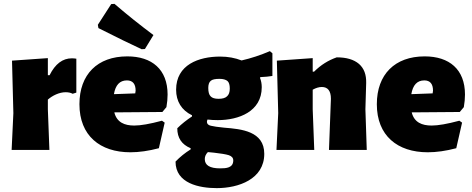

<svg xmlns="http://www.w3.org/2000/svg" viewBox="-20 -774 2436 991"><path d="M235 0 227 -210V-260C251 -281 286 -298 319 -298C334 -298 346 -295 355 -290L374 -296V-471C367 -472 360 -473 351 -473C303 -473 265 -444 236 -386H227V-474L42 -461L49 -190L40 0Z M818 -196 839 -221C843 -244 845 -266 845 -286C845 -416 764 -483 637 -483C483 -483 390 -390 390 -236C390 -74 496 12 653 12C698 12 747 5 800 -9L830 -141L816 -151C753 -134 706 -126 673 -126C623 -126 583 -142 570 -194ZM680 -306 678 -292 568 -288C576 -335 598 -359 635 -359C665 -359 680 -341 680 -306ZM772 -593C704 -644 637 -697 571 -754L554 -753L485 -646L488 -629C583 -581 657 -545 711 -520L728 -521Z M1324 -376C1348 -377 1369 -379 1386 -382V-499L1373 -510C1324 -489 1275 -473 1227 -462C1194 -475 1157 -482 1116 -482C1006 -482 889 -440 889 -311C889 -251 917 -205 971 -179V-173C944 -155 918 -135 895 -112C895 -62 918 -28 964 -9V-3C935 15 909 36 886 60C886 173 1009 197 1099 197C1211 197 1344 151 1344 20C1344 -97 1226 -108 1137 -115C1104 -118 1081 -122 1068 -125C1055 -128 1048 -135 1048 -145C1048 -148 1049 -152 1051 -157C1068 -155 1086 -154 1104 -154C1212 -154 1331 -198 1331 -324C1331 -341 1328 -357 1322 -372ZM1152 -277C1143 -268 1128 -264 1108 -264C1089 -264 1075 -268 1067 -277C1059 -285 1055 -299 1055 -320C1055 -337 1059 -350 1068 -357C1076 -364 1091 -367 1113 -367C1132 -367 1145 -363 1154 -356C1162 -349 1166 -336 1166 -317C1166 -298 1161 -285 1152 -277ZM1161 27C1176 32 1184 41 1184 54C1184 93 1147 95 1116 95C1063 95 1037 79 1037 47C1037 34 1042 22 1053 11L1084 14C1119 18 1145 22 1161 27Z M1407 0H1602L1594 -210V-311C1610 -320 1626 -325 1641 -325C1672 -325 1688 -305 1688 -264L1678 0H1873L1866 -210L1870 -346C1871 -389 1859 -421 1833 -444C1806 -467 1768 -478 1718 -478C1675 -463 1636 -439 1601 -404H1594V-474L1409 -461L1416 -190Z M2353 -196 2374 -221C2378 -244 2380 -266 2380 -286C2380 -416 2299 -483 2172 -483C2018 -483 1925 -390 1925 -236C1925 -74 2031 12 2188 12C2233 12 2282 5 2335 -9L2365 -141L2351 -151C2288 -134 2241 -126 2208 -126C2158 -126 2118 -142 2105 -194ZM2215 -306 2213 -292 2103 -288C2111 -335 2133 -359 2170 -359C2200 -359 2215 -341 2215 -306Z"/></svg>

Font: Luna Sans Black
Style: Regular
Weight: 900
Designer: Juan Pablo del Peral
Foundry: Huerta Tipografica
Version: Version 2.001; ttfautohint (v1.5)